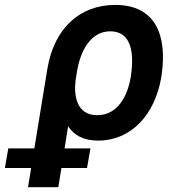

<svg xmlns="http://www.w3.org/2000/svg" viewBox="-131 -573 735 796"><path d="M65 -285.5 11.4 42.3H-96.6L-110.8 123.6H-1.8L-14.9 203.1H110.8L123.6 123.6H229.8L244 42.3H136.7L151.3 -49.4C176.8 -11.4 215.9 9.9 276.3 9.9C411.9 9.9 511.4 -96.6 537.6 -252.8L539.1 -262.8C562.9 -427.2 513.5 -552.6 346.6 -552.6C204.2 -552.6 93.8 -460.9 65 -285.5ZM182.2 -239.3 188.2 -276.6C202.1 -362.6 245.4 -443.2 326 -443.2C409.1 -443.2 426.5 -362.6 412.3 -262.8L410.9 -252.8C397.4 -172.6 355.8 -95.5 272 -95.5C187.5 -95.5 174.7 -173.7 182.2 -239.3Z"/></svg>

Font: Margiela Sans Semi Bold
Style: Italic
Weight: 600
Italic angle: -9.39999°
Designer: Stefan Endress, Andreas Faust
Version: Version 1.100;FEAKit 1.0